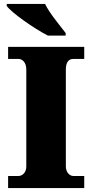

<svg xmlns="http://www.w3.org/2000/svg" viewBox="-20 -951 466 971"><path d="M222 -771H312V-784C283 -822 229 -886 208 -931H14V-921C39 -886 152 -807 222 -771ZM21 0H406V-61H351C331 -61 313 -81 313 -110V-599C313 -636 327 -653 351 -653H406V-714H21V-653H74C92 -653 113 -636 113 -600V-108C113 -78 92 -61 74 -61H21Z"/></svg>

Font: Noto Serif Lao Black
Style: Regular
Weight: 900
Designer: Monotype Design Team
Foundry: Monotype Imaging Inc.
Version: Version 2.003